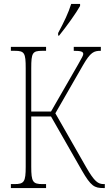

<svg xmlns="http://www.w3.org/2000/svg" viewBox="-20 -951 550 971"><path d="M274 -771H279C317 -818 366 -886 385 -921V-931H340C326 -886 305 -842 274 -784ZM35 0H213V-20H195C146 -20 138 -31 138 -108V-362H238L394 -89C440 -9 458 0 503 0H510V-20H505C476 -20 458 -32 416 -105L260 -378L399 -620C438 -688 455 -694 490 -694V-714H353V-694C389 -694 401 -690 401 -678C401 -671 396 -662 375 -625L238 -387H138V-606C138 -683 144 -694 193 -694H213V-714H35V-694H55C104 -694 110 -683 110 -606V-108C110 -31 102 -20 53 -20H35Z"/></svg>

Font: Noto Serif ExtraCondensed Thin
Style: Regular
Weight: 100
Width: 2
Designer: Monotype Design Team
Foundry: Monotype Imaging Inc.
Version: Version 2.013